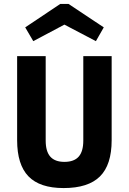

<svg xmlns="http://www.w3.org/2000/svg" viewBox="-20 -940 654 975"><path d="M307 -118Q356 -118 379.5 -144.5Q403 -171 403 -226V-655H547V-228Q547 -103 487.5 -44Q428 15 303 15Q182 15 124.5 -44.5Q67 -104 67 -228V-655H212V-226Q212 -171 235.5 -144.5Q259 -118 307 -118ZM149 -731 108 -801 286 -920H328L507 -801L467 -731L307 -815Z"/></svg>

Font: Intel One Mono
Style: Bold
Weight: 700
Monospace: yes
Designer: Fred Shallcrass
Foundry: Frere-Jones Type LLC
Version: Version 1.400;hotconv 1.1.0;makeotfexe 2.6.0;FJTRelease1.4